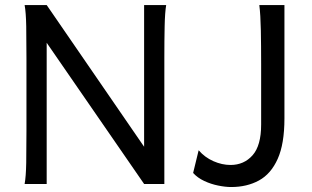

<svg xmlns="http://www.w3.org/2000/svg" viewBox="-20 -733 1244 765"><path d="M97.7 -661.6 166 -712.9 622.6 -48.8 554.2 0ZM554.2 0V-712.9H642.1Q637.2 -683.6 636 -628.2Q634.8 -572.8 634.8 -500.5V0ZM166 -712.9V0H78.1Q83.5 -29.3 84.5 -84.7Q85.4 -140.1 85.4 -212.4V-500.5Q85.4 -572.8 84.5 -628.2Q83.5 -683.6 78.1 -712.9ZM1013.2 -712.9H1113.3Q1113.3 -600.1 1113.3 -487.1Q1113.3 -374 1113.3 -261.2Q1113.3 -159.7 1086.4 -99.9Q1059.6 -40 1011.7 -13.9Q963.9 12.2 900.9 12.2Q877.9 12.2 849.1 6.3Q820.3 0.5 793.7 -12Q767.1 -24.4 749.5 -43.9L771.5 -134.3Q795.9 -106 830.3 -90.8Q864.7 -75.7 898.4 -75.7Q952.1 -75.7 986.3 -114.3Q1020.5 -152.8 1020.5 -236.8V-478.5Q1020.5 -549.8 1019.3 -612.1Q1018.1 -674.3 1013.2 -712.9Z"/></svg>

Font: Andika LitF DSA DSG
Style: Regular
Weight: 400
Designer: Victor Gaultney, Annie Olsen, Julie Remington, Don Collingsworth, Eric Hays, Becca Hirsbrunner
Foundry: SIL International
Version: Version 6.200 ; LitF DSA DSG; ttfautohint (v1.8.3.10-c5d8)